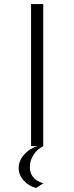

<svg xmlns="http://www.w3.org/2000/svg" viewBox="-20 -720 366 946"><path d="M133 -700H193V0H133ZM158 206Q123 198 97.5 170Q72 142 72 108Q72 71 101 39.5Q130 8 175 -3L193 0Q162 16 144.5 44Q127 72 127 103Q127 133 144 153.5Q161 174 194 183Z"/></svg>

Font: Moderustic Light
Style: Regular
Weight: 300
Designer: Tural Alisoy
Foundry: TAFT Foundry
Version: Version 2.120